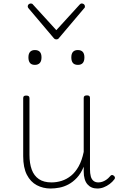

<svg xmlns="http://www.w3.org/2000/svg" viewBox="-20 -1062 686 1101"><path d="M270 19Q227 19 191 0Q155 -19 134 -60Q113 -101 113 -166V-499Q113 -507 117 -510.5Q121 -514 130 -514Q140 -514 144.5 -510.5Q149 -507 149 -499V-174Q149 -125 162 -89.5Q175 -54 203 -35Q231 -16 275 -16Q305 -16 333.5 -25Q362 -34 387 -54Q412 -74 431 -108Q450 -142 460 -191V-500Q460 -508 464.5 -511.5Q469 -515 479 -515Q488 -515 492 -511.5Q496 -508 496 -500V-91Q496 -68 500.5 -51Q505 -34 516 -25Q527 -16 544 -16Q555 -16 566 -19.5Q577 -23 588.5 -30.5Q600 -38 611 -51Q616 -58 621.5 -58.5Q627 -59 633 -54Q638 -50 639 -44.5Q640 -39 636 -34Q625 -19 609 -7Q593 5 575 12Q557 19 538 19Q520 19 506 13Q492 7 481.5 -5Q471 -17 465.5 -35.5Q460 -54 460 -79V-106Q444 -67 421 -42.5Q398 -18 372.5 -4.5Q347 9 320.5 14Q294 19 270 19ZM180 -690Q161 -690 152 -701Q143 -712 143 -733Q143 -754 152.5 -764.5Q162 -775 180 -775Q199 -775 208.5 -764.5Q218 -754 218 -733Q218 -711 208 -700.5Q198 -690 180 -690ZM427 -690Q407 -690 398 -701Q389 -712 389 -733Q389 -754 398.5 -764.5Q408 -775 426 -775Q445 -775 454.5 -764.5Q464 -754 464 -733Q464 -711 454.5 -700.5Q445 -690 427 -690ZM449 -1042Q456 -1042 461.5 -1037.5Q467 -1033 467 -1025Q467 -1022 466 -1019Q465 -1016 462 -1014L319 -845Q315 -839 311 -837.5Q307 -836 303 -836Q299 -836 295.5 -837.5Q292 -839 287 -845L144 -1014Q142 -1016 140.5 -1019Q139 -1022 139 -1025Q139 -1033 144.5 -1037.5Q150 -1042 157 -1042Q161 -1042 164 -1040.5Q167 -1039 169 -1036L303 -889L437 -1036Q440 -1039 442.5 -1040.5Q445 -1042 449 -1042Z"/></svg>

Font: Playwrite BE WAL Thin
Style: Regular
Weight: 250
Version: Version 1.002